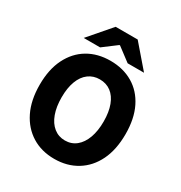

<svg xmlns="http://www.w3.org/2000/svg" viewBox="-198 -995 1081 1147"><g transform="rotate(30 342.0 -421.5)"><path d="M342 12Q254 12 187.5 -29Q121 -70 83.5 -146Q46 -222 46 -329Q46 -435 83.5 -510Q121 -585 187.5 -624.5Q254 -664 342 -664Q430 -664 497 -624.5Q564 -585 601 -510Q638 -435 638 -329Q638 -222 601 -146Q564 -70 497 -29Q430 12 342 12ZM342 -115Q387 -115 419.5 -141.5Q452 -168 469.5 -216Q487 -264 487 -329Q487 -394 469.5 -440.5Q452 -487 419.5 -511.5Q387 -536 342 -536Q298 -536 265 -511.5Q232 -487 214.5 -440.5Q197 -394 197 -329Q197 -264 214.5 -216Q232 -168 265 -141.5Q298 -115 342 -115ZM134 -702 266 -855H418L550 -702H437L344 -772H340L247 -702Z"/></g></svg>

Font: Source Sans 3 ExtraLight
Style: Bold
Weight: 700
Version: Version 3.052;hotconv 1.1.0;makeotfexe 2.6.0